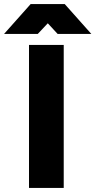

<svg xmlns="http://www.w3.org/2000/svg" viewBox="-82 -920 467 940"><path d="M-62 -754H103L152 -806L200 -754H365L235 -900H68ZM60 0H230V-700H60Z"/></svg>

Font: Unageo
Style: Black
Weight: 900
Designer: Richard Sepsi
Foundry: Richard Sepsi
Version: Version 2.000